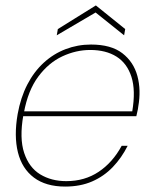

<svg xmlns="http://www.w3.org/2000/svg" viewBox="-20 -675 561 707"><path d="M220 12Q149 12 105 -21Q61 -54 46 -114Q31 -174 45 -255Q56 -316 80.5 -363.5Q105 -411 141 -444Q177 -477 221.5 -494Q266 -511 315 -511Q389 -511 430.5 -479Q472 -447 486 -395Q500 -343 489 -282Q488 -272 486 -265Q484 -258 482 -247H55L58 -265H467Q480 -342 464 -392Q448 -442 409 -466.5Q370 -491 312 -491Q260 -491 209.5 -467.5Q159 -444 121 -393Q83 -342 68 -260L66 -251Q51 -166 69 -112Q87 -58 128 -33Q169 -8 224 -8Q292 -8 343.5 -42.5Q395 -77 428 -138H450Q428 -94 395.5 -60Q363 -26 319.5 -7Q276 12 220 12ZM189 -545 193 -568 333 -655 441 -568 437 -545 332 -629Z"/></svg>

Font: DM Sans 20pt Thin
Style: Italic
Weight: 250
Italic angle: -10°
Version: Version 4.004;gftools[0.9.30]